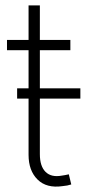

<svg xmlns="http://www.w3.org/2000/svg" viewBox="-20 -696 343 722"><path d="M282.2 -363.8V-325.2H129.9V-116.2Q129.9 -70.8 151.4 -49.6Q172.9 -28.3 212.4 -35.6Q224.1 -37.1 238.8 -40.5L248 -2.4Q233.9 2.4 215.3 3.9Q155.3 12.7 121.3 -20.8Q87.4 -54.2 87.4 -113.8V-325.2H44.4V-363.8H87.4V-507.3H6.3V-545.9H87.4V-675.8H129.9V-545.9H244.6V-507.3H129.9V-363.8Z"/></svg>

Font: Inter Extra Light
Style: Regular
Weight: 200
Designer: Rasmus Andersson
Foundry: rsms
Version: Version 4.000;git-3c8e0fc